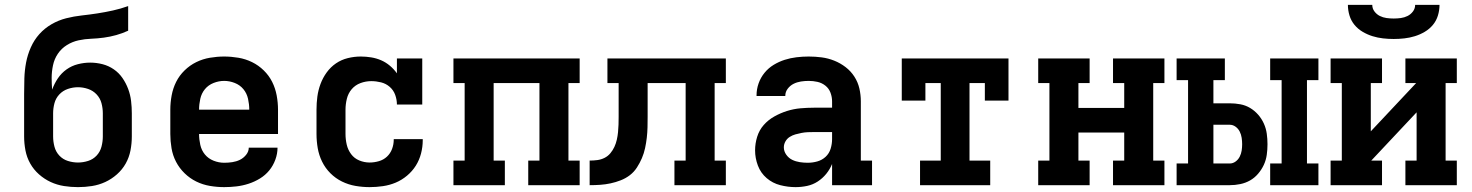

<svg xmlns="http://www.w3.org/2000/svg" viewBox="-20 -760 6040 788"><path d="M300 8Q271 8 242.5 3.5Q214 -1 188 -13Q162 -25 140 -44.5Q118 -64 104 -89Q90 -114 84.5 -142.5Q79 -171 79 -200V-374Q79 -406 80 -438.5Q81 -471 87 -503Q93 -535 106.5 -565.5Q120 -596 141.5 -620Q163 -644 191.5 -660.5Q220 -677 251.5 -685Q283 -693 315 -696.5Q347 -700 379.5 -705Q412 -710 443.5 -717Q475 -724 506 -735V-634Q482 -623 457 -616Q432 -609 406 -605.5Q380 -602 354 -601Q328 -600 302.5 -594.5Q277 -589 254.5 -575Q232 -561 217.5 -539.5Q203 -518 197.5 -492Q192 -466 192 -440Q192 -428 192.5 -416Q193 -404 194 -392Q203 -417 217.5 -438.5Q232 -460 253 -475Q274 -490 299.5 -496.5Q325 -503 350 -503Q376 -503 401 -496.5Q426 -490 447 -475.5Q468 -461 482.5 -440Q497 -419 506 -395Q515 -371 518 -345.5Q521 -320 521 -295V-200Q521 -171 515.5 -142.5Q510 -114 496 -89Q482 -64 460 -44.5Q438 -25 412 -13Q386 -1 357.5 3.5Q329 8 300 8ZM300 -93Q321 -93 341.5 -99.5Q362 -106 376.5 -121.5Q391 -137 396.5 -158Q402 -179 402 -200V-295Q402 -316 396.5 -336.5Q391 -357 376.5 -372.5Q362 -388 341.5 -395Q321 -402 300 -402Q279 -402 258.5 -395Q238 -388 223.5 -372.5Q209 -357 203.5 -336.5Q198 -316 198 -295V-200Q198 -179 203.5 -158Q209 -137 223.5 -121.5Q238 -106 258.5 -99.5Q279 -93 300 -93Z M900 8Q871 8 841.5 3Q812 -2 785.5 -15Q759 -28 737.5 -49Q716 -70 702.5 -96Q689 -122 684 -151.5Q679 -181 679 -210V-310Q679 -339 684.5 -368.5Q690 -398 703 -424Q716 -450 737.5 -471Q759 -492 785.5 -505Q812 -518 841.5 -523Q871 -528 900 -528Q929 -528 958.5 -523Q988 -518 1014.5 -505Q1041 -492 1062.5 -471Q1084 -450 1097 -424Q1110 -398 1115.5 -368.5Q1121 -339 1121 -310V-210H797Q797 -188 802 -165.5Q807 -143 821 -126Q835 -109 856.5 -100.5Q878 -92 900 -92Q917 -92 933.5 -94.5Q950 -97 964.5 -104Q979 -111 990 -124.5Q1001 -138 1001 -154H1119Q1119 -129 1110 -104.5Q1101 -80 1085 -60.5Q1069 -41 1047 -27.5Q1025 -14 1000.5 -6Q976 2 950.5 5Q925 8 900 8ZM797 -310H1003Q1003 -332 998 -354.5Q993 -377 979 -394Q965 -411 943.5 -419.5Q922 -428 900 -428Q878 -428 856.5 -419.5Q835 -411 821 -394Q807 -377 802 -354.5Q797 -332 797 -310Z M1497 8Q1468 8 1439 3Q1410 -2 1383.5 -15Q1357 -28 1336 -49Q1315 -70 1302 -96.5Q1289 -123 1284 -152Q1279 -181 1279 -210V-310Q1279 -337 1282.5 -363.5Q1286 -390 1295.5 -415.5Q1305 -441 1321 -463Q1337 -485 1359 -500Q1381 -515 1407.5 -521.5Q1434 -528 1461 -528Q1482 -528 1503.5 -524.5Q1525 -521 1544.5 -512.5Q1564 -504 1580.5 -490Q1597 -476 1609 -459V-520H1713V-331H1609Q1609 -351 1602 -370.5Q1595 -390 1579.5 -403.5Q1564 -417 1544 -422Q1524 -427 1504 -427Q1481 -427 1459.5 -419Q1438 -411 1423.5 -394Q1409 -377 1403.5 -354.5Q1398 -332 1398 -310V-210Q1398 -188 1403 -166.5Q1408 -145 1421 -127.5Q1434 -110 1454.5 -101.5Q1475 -93 1497 -93Q1516 -93 1535 -98.5Q1554 -104 1568 -117Q1582 -130 1589 -148.5Q1596 -167 1596 -187V-189H1715V-184Q1715 -157 1708 -130Q1701 -103 1686.5 -80Q1672 -57 1650.5 -39Q1629 -21 1604 -10.5Q1579 0 1551.5 4Q1524 8 1497 8Z M1841 0V-101H1887V-419H1841V-520H2359V-419H2313V-101H2359V0H2148V-101H2194V-419H2006V-101H2052V0Z M2748 0V-101H2794V-419H2638V-281Q2638 -259 2637.5 -237.5Q2637 -216 2634.5 -194.5Q2632 -173 2627.5 -152Q2623 -131 2614.5 -111Q2606 -91 2594 -72.5Q2582 -54 2565 -41Q2548 -28 2527.5 -20Q2507 -12 2486 -7.5Q2465 -3 2443.5 -1.5Q2422 0 2400 0V-101Q2416 -101 2431.5 -103Q2447 -105 2461 -112Q2475 -119 2485 -131Q2495 -143 2501.5 -157Q2508 -171 2511.5 -186.5Q2515 -202 2516.5 -217.5Q2518 -233 2518.5 -248.5Q2519 -264 2519 -280V-419H2473V-520H2959V-419H2913V-101H2959V0Z M3245 8Q3214 8 3182.5 0Q3151 -8 3126.5 -29Q3102 -50 3090.5 -80.5Q3079 -111 3079 -143Q3079 -171 3087.5 -198.5Q3096 -226 3114.5 -247Q3133 -268 3158 -282Q3183 -296 3210 -304.5Q3237 -313 3265 -315.5Q3293 -318 3321 -318H3395V-344Q3395 -362 3388.5 -379.5Q3382 -397 3367.5 -408.5Q3353 -420 3335 -424Q3317 -428 3299 -428Q3283 -428 3267 -425.5Q3251 -423 3237 -416Q3223 -409 3213 -396Q3203 -383 3203 -367V-366H3085V-369Q3085 -394 3093.5 -418Q3102 -442 3118 -461.5Q3134 -481 3155.5 -494Q3177 -507 3200.5 -514.5Q3224 -522 3249 -525Q3274 -528 3299 -528Q3326 -528 3352.5 -524.5Q3379 -521 3404 -511Q3429 -501 3450.5 -484.5Q3472 -468 3486.5 -445.5Q3501 -423 3507 -397Q3513 -371 3513 -344V-101H3559V0H3395V-87Q3386 -65 3371 -46.5Q3356 -28 3336 -15Q3316 -2 3292.5 3Q3269 8 3245 8ZM3295 -92Q3315 -92 3334.5 -97.5Q3354 -103 3368.5 -116.5Q3383 -130 3389 -149.5Q3395 -169 3395 -189V-218H3321Q3308 -218 3295.5 -217.5Q3283 -217 3270 -214.5Q3257 -212 3244.5 -208.5Q3232 -205 3221 -198Q3210 -191 3203.5 -179.5Q3197 -168 3197 -155Q3197 -139 3207 -125Q3217 -111 3231.5 -104Q3246 -97 3262.5 -94.5Q3279 -92 3295 -92Z M3756 0V-101H3841V-419H3778V-347H3681V-520H4119V-347H4022V-419H3959V-101H4044V0Z M4241 0V-101H4287V-419H4241V-520H4452V-419H4406V-317H4594V-419H4548V-520H4759V-419H4713V-101H4759V0H4548V-101H4594V-216H4406V-101H4452V0Z M5193 0V-89H5240V-431H5193V-520H5391V-431H5344V-89H5391V0ZM4809 0V-89H4856V-431H4809V-520H5007V-431H4960V-336H5027Q5049 -336 5070.5 -332Q5092 -328 5110.5 -317Q5129 -306 5143.5 -289.5Q5158 -273 5167 -253Q5176 -233 5179 -211.5Q5182 -190 5182 -168Q5182 -146 5179 -124.5Q5176 -103 5167 -83.5Q5158 -64 5143.5 -47Q5129 -30 5110.5 -19.5Q5092 -9 5070.5 -4.5Q5049 0 5027 0ZM5027 -89Q5040 -89 5051 -97Q5062 -105 5068 -117Q5074 -129 5076 -142Q5078 -155 5078 -168Q5078 -181 5076 -194.5Q5074 -208 5068 -220Q5062 -232 5051 -240Q5040 -248 5027 -248H4960V-89Z M5441 0V-101H5487V-419H5441V-520H5652V-419H5606V-221L5792 -419H5748V-520H5959V-419H5913V-101H5959V0H5748V-101H5794V-299L5608 -101H5652V0ZM5700 -600Q5678 -600 5656 -602.5Q5634 -605 5613 -611.5Q5592 -618 5572.5 -629.5Q5553 -641 5539 -658Q5525 -675 5518.5 -696.5Q5512 -718 5512 -740H5612Q5612 -725 5621 -713Q5630 -701 5643 -694.5Q5656 -688 5670.5 -686Q5685 -684 5700 -684Q5715 -684 5729.5 -686Q5744 -688 5757 -694.5Q5770 -701 5779 -713Q5788 -725 5788 -740H5888Q5888 -718 5881.5 -696.5Q5875 -675 5861 -658Q5847 -641 5827.5 -629.5Q5808 -618 5787 -611.5Q5766 -605 5744 -602.5Q5722 -600 5700 -600Z"/></svg>

Font: Iosevka HT Extended
Style: Bold
Weight: 700
Width: 7
Monospace: yes
Designer: Belleve Invis
Foundry: Belleve Invis
Version: Version 32.3.0; ttfautohint (v1.8.4)